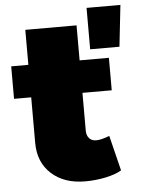

<svg xmlns="http://www.w3.org/2000/svg" viewBox="-53 -784 612 836"><g transform="rotate(-5 252.5 -366.0)"><path d="M445 -24Q418 -8 374.5 1Q331 10 286 10Q194 10 138.5 -40.5Q83 -91 83 -176V-375H8V-517H83V-670H307V-517H435V-375H307V-210Q307 -188 319 -175.5Q331 -163 351 -164Q370 -164 407 -178ZM357 -742H505L485 -561H357Z"/></g></svg>

Font: Gontserrat Black
Style: Regular
Weight: 900
Designer: Julieta Ulanovsky
Foundry: Julieta Ulanovsky
Version: Version 6.001